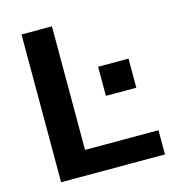

<svg xmlns="http://www.w3.org/2000/svg" viewBox="-104 -778 789 866"><g transform="rotate(-15 290.5 -345.0)"><path d="M75 0V-690H217V-113H560V0ZM371 -324V-460H513V-324Z"/></g></svg>

Font: Mozilla Text ExtraLight
Style: Regular
Weight: 200
Designer: Studio DRAMA
Foundry: Studio DRAMA
Version: Version 1.000